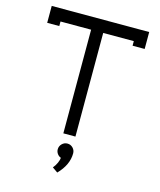

<svg xmlns="http://www.w3.org/2000/svg" viewBox="-130 -771 903 1086"><g transform="rotate(15 321.0 -228.0)"><path d="M278.8 201.2Q291.5 186.5 299.8 168Q308.1 149.4 308.1 137.2Q295.4 132.8 287.1 121.1Q278.8 109.4 278.8 95.2Q278.8 76.7 292.2 63.2Q305.7 49.8 324.2 49.8Q342.8 49.8 356 63.2Q369.1 76.7 369.1 95.2Q369.1 162.6 310.1 223.1ZM36.1 -679.2H606.9V-580.1H536.1V-606.9H356.9V0H286.1V-606.9H106.9V-580.1H36.1Z"/></g></svg>

Font: Rawengulk
Style: Bold
Weight: 700
Version: Version 0.92